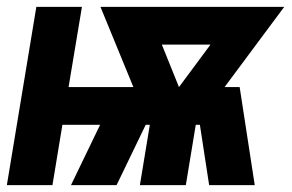

<svg xmlns="http://www.w3.org/2000/svg" viewBox="-31 -540 851 560"><path d="M-11 0 75 -520H208L169 -286H358L262 -520H798L624 -286H668L712 0H579L552 -176H540L511 0H377L406 -176H394L309 0H176L261 -176H151L122 0ZM491 -286 583 -410H441Z"/></svg>

Font: Iosevka Aile Extrabold Oblique
Style: Regular
Weight: 800
Italic angle: -9°
Designer: Belleve Invis
Foundry: Belleve Invis
Version: Version 31.1.0; ttfautohint (v1.8.4)